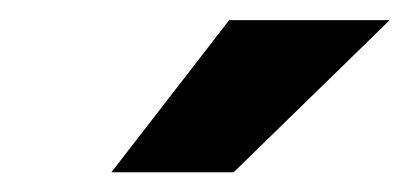

<svg xmlns="http://www.w3.org/2000/svg" viewBox="-20 -770 408 191"><path d="M208 -750H367.7L212.4 -598.6H90.8Z"/></svg>

Font: RobotoInd
Style: Bold Italic
Weight: 700
Italic angle: -12°
Designer: Google
Version: Version 2.001150; 2014